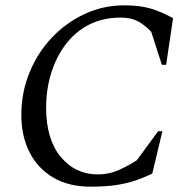

<svg xmlns="http://www.w3.org/2000/svg" viewBox="-20 -690 709 720"><path d="M320 10Q237 10 179 -24.5Q121 -59 90.5 -119.5Q60 -180 60 -259Q60 -344 91 -419Q122 -494 175.5 -550Q229 -606 298.5 -638Q368 -670 445 -670Q502 -670 541.5 -659Q581 -648 629 -622L603 -447H587L547 -571Q522 -597 496.5 -610.5Q471 -624 433 -624Q365 -624 313 -597Q261 -570 225.5 -522.5Q190 -475 171.5 -414.5Q153 -354 153 -286Q153 -168 207.5 -102Q262 -36 347 -36Q390 -36 427 -53Q464 -70 493 -89L573 -198H589L551 -39Q520 -24 487.5 -13Q455 -2 415 4Q375 10 320 10Z"/></svg>

Font: Spectral SC
Style: Italic
Weight: 400
Italic angle: -10°
Designer: Jean-Baptiste Levee
Foundry: Production Type
Version: Version 2.001